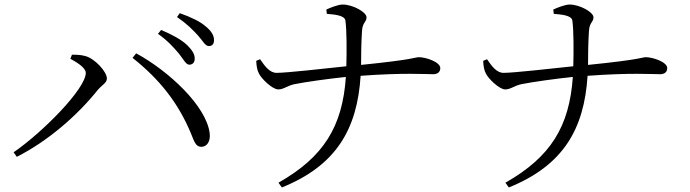

<svg xmlns="http://www.w3.org/2000/svg" viewBox="-20 -777 3040 846"><path d="M769 -540C789 -515 799 -492 814 -492C829 -492 838 -502 838 -519C838 -538 828 -555 804 -579C779 -602 740 -624 690 -645L676 -628C720 -597 747 -566 769 -540ZM852 -621C874 -597 884 -574 900 -574C915 -574 923 -583 923 -600C923 -620 913 -639 886 -661C862 -682 823 -701 772 -719L760 -702C805 -671 829 -646 852 -621ZM290 -518C316 -504 358 -479 358 -456C358 -386 168 -194 40 -106L54 -86C189 -154 320 -267 411 -381C430 -403 451 -412 451 -431C451 -461 398 -519 356 -530C336 -536 312 -536 297 -536ZM868 -130C891 -131 908 -152 904 -189C890 -310 722 -465 580 -542L564 -522C683 -428 765 -324 821 -190C837 -150 843 -130 868 -130Z M1109 -509C1110 -487 1113 -467 1121 -453C1131 -431 1180 -383 1206 -383C1230 -383 1245 -399 1277 -406C1327 -416 1427 -430 1504 -438C1489 -219 1406 -85 1207 28L1222 49C1462 -48 1554 -208 1569 -443C1759 -457 1855 -450 1889 -450C1906 -450 1920 -458 1920 -477C1920 -504 1856 -525 1826 -525C1809 -525 1809 -515 1571 -491C1571 -538 1572 -594 1575 -639C1577 -680 1595 -678 1595 -701C1595 -723 1535 -757 1490 -757C1469 -757 1433 -742 1418 -735L1420 -716C1453 -713 1499 -710 1502 -686C1508 -643 1508 -551 1506 -485C1412 -475 1242 -456 1200 -456C1168 -455 1146 -487 1126 -516Z M2109 -509C2110 -487 2113 -467 2121 -453C2131 -431 2180 -383 2206 -383C2230 -383 2245 -399 2277 -406C2327 -416 2427 -430 2504 -438C2489 -219 2406 -85 2207 28L2222 49C2462 -48 2554 -208 2569 -443C2759 -457 2855 -450 2889 -450C2906 -450 2920 -458 2920 -477C2920 -504 2856 -525 2826 -525C2809 -525 2809 -515 2571 -491C2571 -538 2572 -594 2575 -639C2577 -680 2595 -678 2595 -701C2595 -723 2535 -757 2490 -757C2469 -757 2433 -742 2418 -735L2420 -716C2453 -713 2499 -710 2502 -686C2508 -643 2508 -551 2506 -485C2412 -475 2242 -456 2200 -456C2168 -455 2146 -487 2126 -516Z"/></svg>

Font: Harano Aji Mincho TW
Style: Regular
Weight: 400
Foundry: Masamichi Hosoda
Version: HaranoAjiMinchoTW-Regular version 20230610;ttx 4.39.4